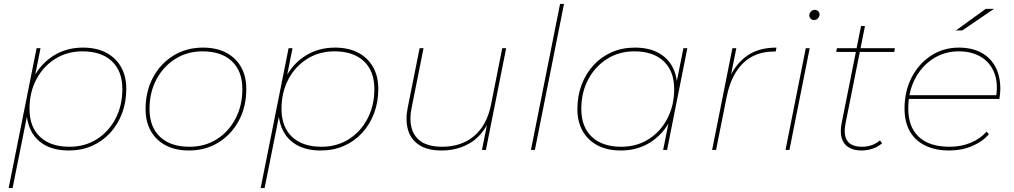

<svg xmlns="http://www.w3.org/2000/svg" viewBox="-20 -762 5157 976"><path d="M330 3Q261 3 213 -22Q165 -47 140 -93.5Q115 -140 114 -205Q114 -295 150 -366Q186 -437 251.5 -478.5Q317 -520 402 -520Q470 -520 519 -494.5Q568 -469 595 -422Q622 -375 622 -310Q622 -243 600.5 -186Q579 -129 540 -86.5Q501 -44 447.5 -20.5Q394 3 330 3ZM24 194 166 -517H186L150 -337L124 -267L121 -190L44 194ZM333 -16Q411 -16 471.5 -54Q532 -92 567 -158.5Q602 -225 602 -309Q602 -401 548.5 -451Q495 -501 399 -501Q322 -501 261 -463Q200 -425 165 -359Q130 -293 130 -208Q130 -117 183.5 -66.5Q237 -16 333 -16Z M940 3Q873 3 823.5 -22.5Q774 -48 747 -95.5Q720 -143 720 -207Q720 -297 757.5 -367.5Q795 -438 861 -479Q927 -520 1012 -520Q1080 -520 1129 -494.5Q1178 -469 1205 -422Q1232 -375 1232 -310Q1232 -220 1194.5 -149.5Q1157 -79 1091 -38Q1025 3 940 3ZM943 -16Q1021 -16 1081.5 -54Q1142 -92 1177 -158.5Q1212 -225 1212 -309Q1212 -401 1158.5 -451Q1105 -501 1009 -501Q932 -501 871 -462.5Q810 -424 775 -358Q740 -292 740 -208Q740 -117 793.5 -66.5Q847 -16 943 -16Z M1611 3Q1542 3 1494 -22Q1446 -47 1421 -93.5Q1396 -140 1395 -205Q1395 -295 1431 -366Q1467 -437 1532.5 -478.5Q1598 -520 1683 -520Q1751 -520 1800 -494.5Q1849 -469 1876 -422Q1903 -375 1903 -310Q1903 -243 1881.5 -186Q1860 -129 1821 -86.5Q1782 -44 1728.5 -20.5Q1675 3 1611 3ZM1305 194 1447 -517H1467L1431 -337L1405 -267L1402 -190L1325 194ZM1614 -16Q1692 -16 1752.5 -54Q1813 -92 1848 -158.5Q1883 -225 1883 -309Q1883 -401 1829.5 -451Q1776 -501 1680 -501Q1603 -501 1542 -463Q1481 -425 1446 -359Q1411 -293 1411 -208Q1411 -117 1464.5 -66.5Q1518 -16 1614 -16Z M2225 3Q2154 3 2111.5 -24.5Q2069 -52 2054.5 -100.5Q2040 -149 2052 -212L2113 -517H2133L2072 -212Q2054 -121 2093 -68.5Q2132 -16 2227 -16Q2325 -16 2390 -70.5Q2455 -125 2476 -230L2533 -517H2553L2450 0H2430L2460 -150L2470 -155Q2433 -73 2369.5 -35Q2306 3 2225 3Z M2679 0 2827 -742H2847L2699 0Z M3135 3Q3068 3 3018.5 -22.5Q2969 -48 2942 -95.5Q2915 -143 2915 -207Q2915 -274 2936.5 -331Q2958 -388 2997 -430.5Q3036 -473 3089.5 -496.5Q3143 -520 3207 -520Q3276 -520 3324 -495Q3372 -470 3397.5 -423.5Q3423 -377 3423 -312Q3424 -223 3387.5 -151.5Q3351 -80 3286 -38.5Q3221 3 3135 3ZM3138 -16Q3216 -16 3276.5 -54Q3337 -92 3372 -158.5Q3407 -225 3407 -309Q3407 -401 3353.5 -451Q3300 -501 3204 -501Q3127 -501 3066 -462.5Q3005 -424 2970 -358Q2935 -292 2935 -208Q2935 -117 2988.5 -66.5Q3042 -16 3138 -16ZM3351 0 3387 -180 3413 -250 3416 -327 3454 -517H3474L3371 0Z M3600 0 3703 -517H3723L3691 -357L3686 -362Q3718 -436 3777 -478Q3836 -520 3927 -520L3923 -500Q3921 -500 3918.5 -500Q3916 -500 3914 -500Q3819 -500 3758 -441.5Q3697 -383 3674 -270L3620 0Z M3973 0 4076 -517H4096L3993 0ZM4118 -660Q4108 -660 4101 -667Q4094 -674 4094 -684Q4094 -695 4102.5 -703.5Q4111 -712 4122 -712Q4132 -712 4139 -705Q4146 -698 4146 -688Q4146 -677 4137.5 -668.5Q4129 -660 4118 -660Z M4360 3Q4319 3 4293 -13.5Q4267 -30 4258.5 -60.5Q4250 -91 4258 -134L4357 -630H4377L4279 -139Q4266 -77 4287 -46.5Q4308 -16 4362 -16Q4388 -16 4411 -24Q4434 -32 4453 -48L4464 -34Q4443 -15 4415 -6Q4387 3 4360 3ZM4231 -498 4234 -517H4529L4526 -498Z M4806 3Q4735 3 4683.5 -22Q4632 -47 4605 -94.5Q4578 -142 4578 -210Q4578 -298 4614 -368Q4650 -438 4712.5 -479Q4775 -520 4854 -520Q4920 -520 4967 -495Q5014 -470 5039.5 -423Q5065 -376 5065 -310Q5065 -297 5063.5 -283.5Q5062 -270 5060 -259H4594L4598 -278H5051L5043 -267Q5055 -343 5033 -395Q5011 -447 4964.5 -474Q4918 -501 4854 -501Q4781 -501 4722.5 -463Q4664 -425 4630.5 -359.5Q4597 -294 4597 -210Q4597 -116 4651 -66Q4705 -16 4807 -16Q4866 -16 4915 -36.5Q4964 -57 4995 -93L5007 -80Q4976 -43 4922.5 -20Q4869 3 4806 3ZM4839 -607 4991 -717H5033L4871 -607Z"/></svg>

Font: Montserrat Thin Thin
Style: Italic
Weight: 250
Italic angle: -11.3°
Version: Version 9.000